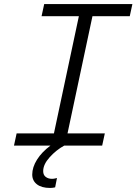

<svg xmlns="http://www.w3.org/2000/svg" viewBox="-20 -718 690 947"><path d="M633 -698 620 -638H436L313 -60H497L484 0H297Q257 22 225 57.5Q193 93 193 126Q193 145 205.5 154.5Q218 164 236 164Q246 164 252.5 162Q259 160 261 160L252 206Q240 209 227 209Q185 209 162 191Q139 173 139 143Q139 107 162.5 69.5Q186 32 229 0H49L62 -60H246L369 -638H185L198 -698Z"/></svg>

Font: Azeret Mono Light
Style: Italic
Weight: 300
Italic angle: -12°
Designer: Martin Vácha
Foundry: Displaay
Version: Version 1.000; Glyphs 3.0.3, build 3074